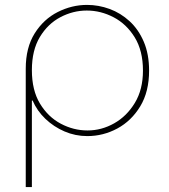

<svg xmlns="http://www.w3.org/2000/svg" viewBox="-20 -543 688 783"><path d="M335 -523Q273 -523 215.5 -494Q158 -465 121.5 -407Q85 -349 85 -263V220H110V-133H113Q131 -91 165 -58.5Q199 -26 243 -7Q287 12 336 12Q401 12 458.5 -19Q516 -50 552 -109.5Q588 -169 588 -255Q588 -322 566.5 -372.5Q545 -423 508.5 -456.5Q472 -490 427 -506.5Q382 -523 335 -523ZM334 -500Q391 -500 443.5 -472.5Q496 -445 529.5 -390.5Q563 -336 563 -255Q563 -178 530 -123.5Q497 -69 445.5 -40Q394 -11 337 -11Q280 -11 228 -38.5Q176 -66 143 -120.5Q110 -175 110 -257Q110 -338 142.5 -392Q175 -446 226.5 -473Q278 -500 334 -500Z"/></svg>

Font: MuseoModerno SemiBold Thin
Style: Regular
Weight: 250
Version: Version 1.001